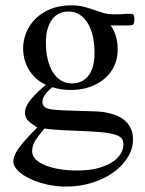

<svg xmlns="http://www.w3.org/2000/svg" viewBox="-20 -480 540 717"><path d="M481.9 -407.7Q481.9 -405.3 481 -398.7Q480 -392.1 477.5 -388.7Q475.1 -386.7 470.9 -386Q466.8 -385.3 461.9 -384.8Q456.5 -384.3 450.2 -384.8H393.1Q405.8 -367.7 412.6 -345.5Q419.4 -323.2 419.4 -295.4Q419.9 -264.6 408.2 -237.3Q396.5 -210 373.8 -189.2Q351.1 -168.5 318.4 -156.2Q285.6 -144 243.7 -144Q226.6 -144 209.5 -146.5Q192.4 -148.9 175.3 -154.3Q165.5 -147 156.7 -137.2Q147.9 -127.4 143.1 -117.4Q138.2 -107.4 138.4 -97.9Q138.7 -88.4 146 -81.5Q148.9 -78.6 153.1 -76.7Q157.2 -74.7 164.6 -73Q171.9 -71.3 183.6 -70.1Q195.3 -68.8 213.6 -68.1Q231.9 -67.4 258.1 -66.4Q284.2 -65.4 320.3 -64.5Q329.1 -64.5 344 -63.7Q358.9 -63 376.5 -59.8Q394 -56.6 411.6 -50Q429.2 -43.5 443.8 -32Q458.5 -20.5 467.5 -2.4Q476.6 15.6 476.6 41.5Q476.6 75.2 457.5 106.7Q438.5 138.2 404.8 162.8Q371.1 187.5 325.4 202.1Q279.8 216.8 226.1 216.8Q189 216.8 153.6 208.5Q118.2 200.2 90.8 187Q63.5 173.8 46.6 157Q29.8 140.1 29.8 123Q29.8 113.3 33.9 102.1Q38.1 90.8 48.1 76.2Q58.1 61.5 75.4 42Q92.8 22.5 119.1 -3.9Q96.7 -18.1 85 -29.3Q73.2 -40.5 73.2 -57.6Q73.2 -66.4 75.9 -75.9Q78.6 -85.4 86.9 -97.7Q95.2 -109.9 110.6 -126Q126 -142.1 151.4 -163.6Q129.9 -172.9 114 -187.7Q98.1 -202.6 87.4 -220.5Q76.7 -238.3 71.5 -258.5Q66.4 -278.8 66.4 -299.3Q66.4 -330.6 78.6 -359.6Q90.8 -388.7 113.5 -410.9Q136.2 -433.1 169.4 -446.5Q202.6 -460 244.1 -460Q272.9 -460 293.5 -454.6Q314 -449.2 331.3 -443.1Q348.6 -437 366.2 -431.6Q383.8 -426.3 406.7 -426.3Q421.9 -426.3 431.9 -427Q441.9 -427.7 449.2 -428.2Q456.5 -428.7 462.4 -428.7Q468.8 -428.7 475.6 -427.2Q481.9 -425.8 481.9 -407.7ZM333 -282.7Q333 -317.4 326.4 -345.7Q319.8 -374 307.1 -394.3Q294.4 -414.6 276.6 -425.8Q258.8 -437 235.8 -437Q218.3 -437 202.9 -430.4Q187.5 -423.8 176 -409.4Q164.6 -395 158 -373Q151.4 -351.1 151.4 -320.3Q151.4 -287.1 158 -259.3Q164.6 -231.4 177 -211.2Q189.5 -190.9 207.5 -179.7Q225.6 -168.5 249 -168.5Q266.6 -168.5 282 -175Q297.4 -181.6 308.8 -195.6Q320.3 -209.5 326.7 -231Q333 -252.4 333 -282.7ZM440.9 59.6Q440.9 47.9 435.8 39.3Q430.7 30.8 416.7 25.1Q402.8 19.5 378.7 16.1Q354.5 12.7 315.9 10.7Q260.7 8.3 218.3 6.3Q175.8 4.4 146 0Q125 24.4 112.5 43.7Q100.1 63 100.1 85.4Q100.1 101.1 112.3 114Q124.5 127 147 136.5Q169.4 146 200.4 151.4Q231.4 156.7 269 156.7Q313 156.7 345.2 148.2Q377.4 139.6 398.7 125.7Q419.9 111.8 430.4 94.5Q440.9 77.1 440.9 59.6Z"/></svg>

Font: Doulos SIL
Style: Regular
Weight: 400
Designer: Walt Agee, Victor Gaultney, Peter Martin, Debbi Hosken
Foundry: SIL International
Version: Version 4.110; 2011; Maintenance release